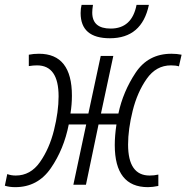

<svg xmlns="http://www.w3.org/2000/svg" viewBox="-55 -763 770 793"><path d="M560 -743H509Q490 -645 402 -645Q326 -645 326 -711Q326 -724 329 -743H282Q278 -728 278 -709Q278 -605 399 -605Q531 -605 560 -743ZM229 -249H301L248 0H300L352 -249H426Q419 -203 419 -164Q419 10 556 10Q575 10 599 5V-42Q582 -38 563 -38Q474 -38 474 -166Q474 -229 493 -305.5Q512 -382 551 -437.5Q590 -493 651 -493Q671 -493 684 -489L695 -537Q676 -541 653 -541Q557 -541 505 -462.5Q453 -384 434 -294H362L413 -532H361L310 -294H236Q242 -331 242 -368Q242 -541 106 -541Q83 -541 64 -537V-490Q82 -493 98 -493Q187 -493 187 -365Q187 -302 168 -225.5Q149 -149 110 -93.5Q71 -38 10 -38Q-9 -38 -25 -44L-35 4Q-16 10 8 10Q101 10 155 -68.5Q209 -147 229 -249Z"/></svg>

Font: Noto Sans UI SemiCondensed Light
Style: Italic
Weight: 300
Width: 4
Designer: Monotype Design Team
Foundry: Monotype Imaging Inc.
Version: 1.001